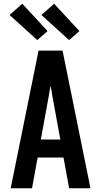

<svg xmlns="http://www.w3.org/2000/svg" viewBox="-20 -1005 540 1025"><path d="M37 0 186 -735H314L463 0H349L319 -164H181L151 0ZM198 -260H302L260 -490Q258 -504 255.5 -518.5Q253 -533 250 -547Q247 -533 244.5 -518.5Q242 -504 240 -490ZM349 -791 201 -925 269 -985 404 -839ZM179 -791 31 -925 99 -985 234 -839Z"/></svg>

Font: Iosevka SS04
Style: Bold
Weight: 700
Monospace: yes
Designer: Belleve Invis
Foundry: Belleve Invis
Version: Version 19.0.0; ttfautohint (v1.8.4)